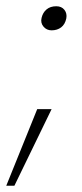

<svg xmlns="http://www.w3.org/2000/svg" viewBox="-34 -477 263 614"><path d="M-14 117 85 -128H131L12 117ZM131 -380Q115 -380 105 -392Q95 -404 99 -420Q103 -437 115 -447Q127 -457 146 -457Q163 -457 172 -445.5Q181 -434 178 -418Q174 -399 161.5 -389.5Q149 -380 131 -380Z"/></svg>

Font: REM Medium Thin
Style: Italic
Weight: 250
Italic angle: -11°
Version: Version 1.005;gftools[0.9.28]